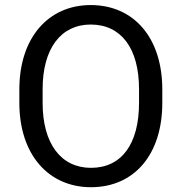

<svg xmlns="http://www.w3.org/2000/svg" viewBox="-20 -741 728 770"><path d="M630.9 -382.3C630.9 -590.8 515.6 -720.7 343.8 -720.7C174.8 -720.7 57.6 -590.8 57.6 -382.3V-328.6C57.6 -119.6 175.8 9.8 344.7 9.8C517.1 9.8 630.9 -119.6 630.9 -328.6ZM537.6 -328.6C537.6 -163.6 467.8 -67.9 344.7 -67.9C225.6 -67.9 150.9 -163.6 150.9 -328.6V-383.3C150.9 -546.9 224.6 -642.6 343.8 -642.6C465.8 -642.6 537.6 -547.4 537.6 -383.3Z"/></svg>

Font: Bert Sans
Style: Regular
Weight: 400
Designer: Christian Robertson (Google), Cristiano Sobral
Foundry: Google, Cristiano Sobral
Version: Version 3.101